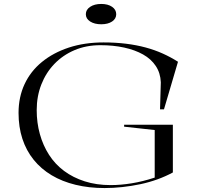

<svg xmlns="http://www.w3.org/2000/svg" viewBox="-20 -938 1002 973"><path d="M609 -296V-306H856V-64Q819 -44 777.5 -29Q736 -14 691 -4.5Q646 5 600 10Q554 15 510 15Q431 15 363 -1.5Q295 -18 241.5 -50Q188 -82 150.5 -128.5Q113 -175 93.5 -234.5Q74 -294 74 -366Q74 -446 104.5 -511.5Q135 -577 192.5 -624Q250 -671 329 -697Q408 -723 505 -723Q565 -723 618 -716.5Q671 -710 717.5 -697.5Q764 -685 805 -666.5Q846 -648 882 -625L811 -384H791L795 -521Q793 -568 769.5 -603.5Q746 -639 705 -662Q664 -685 609 -697Q554 -709 489 -709Q417 -709 358 -684Q299 -659 256 -614.5Q213 -570 189.5 -510Q166 -450 166 -380Q166 -316 182 -258.5Q198 -201 228.5 -153.5Q259 -106 304.5 -72Q350 -38 409.5 -19Q469 0 541 0Q591 0 647 -9Q703 -18 764 -38V-279ZM493 -918Q527 -918 548 -903.5Q569 -889 569 -866Q569 -843 548 -829Q527 -815 493 -815Q459 -815 437 -829Q415 -843 415 -866Q415 -889 437 -903.5Q459 -918 493 -918Z"/></svg>

Font: Kalnia SemiExpanded Light
Style: Regular
Weight: 300
Width: 6
Designer: Frida Medrano
Foundry: Frida Medrano
Version: Version 1.105